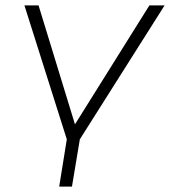

<svg xmlns="http://www.w3.org/2000/svg" viewBox="-20 -507 626 707"><path d="M198 180 226 6 70 -487H122L261 -33H246L530 -487H586L274 6L245 180Z"/></svg>

Font: Nunito Sans 10pt SemiExpanded ExtraLight
Style: Italic
Weight: 250
Width: 6
Italic angle: -9°
Designer: Vernon Adams
Foundry: Vernon Adams
Version: Version 3.101;gftools[0.9.27]